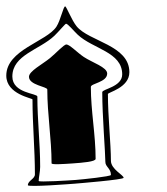

<svg xmlns="http://www.w3.org/2000/svg" viewBox="-20 -647 532 611"><path d="M68.7 -57.6C68.7 -72.5 91.1 -77.3 91.1 -92.2C91.1 -171.7 83.4 -251 83.4 -330.5C83.4 -334.9 0 -346.4 0 -406.3C0 -488.9 128.7 -514.3 159.7 -562.3C172.9 -582.7 181.4 -626.7 187.4 -626.7C191.4 -626.7 207.9 -582.8 223.9 -563.2C263.1 -515 391.7 -503.5 391.7 -417.2C391.7 -367.6 323.4 -353.3 323.4 -347.8C323.4 -276.9 333 -188.1 333 -135.5C333 -108.2 373.4 -90.2 373.4 -81.2C373.4 -75.1 228.3 -63.4 216.8 -62.4C205.7 -61.5 68.7 -50.9 68.7 -57.6ZM190.1 -571.5C187.6 -571.5 166.5 -546 153.1 -533.2C105.5 -488 19.3 -472.4 19.3 -403.5C19.3 -349.7 98.9 -350.3 98.9 -339.7C98.9 -265 107.8 -190.7 107.8 -116C107.8 -100.9 103.1 -81.7 103.1 -71.1C103.1 -66.8 201.2 -72.8 221.3 -74.4C241.9 -76 333 -85.4 333 -90.3C333 -111.2 315.3 -116 315.3 -131.6C315.3 -159.5 305.4 -279.6 305.4 -353.7C305.4 -363.8 368.9 -370.3 368.9 -410.3C368.9 -481.7 275.8 -491.2 227.4 -536.5C214.4 -548.7 196.1 -571.5 190.1 -571.5ZM72.2 -402.6C72.2 -420.6 114.4 -442 139.2 -462.2C157.4 -477 183 -505.5 191.4 -505.5C201.5 -505.5 227.1 -478.7 246.6 -465.8C274 -447.6 321.1 -433.2 321.1 -413C321.1 -385 269.1 -381.8 269.1 -370.5C269.1 -293.9 284.3 -218.1 284.3 -141.5C284.3 -132.5 243.4 -129.2 210.6 -126.9C183.1 -125 144.1 -122.3 144.1 -127.2C144.1 -205.7 130.5 -283.7 130.5 -362.2C130.5 -371.5 72.2 -375.8 72.2 -402.6Z"/></svg>

Font: DigitalKhatt Madina Quranic
Style: Regular
Weight: 400
Designer: Amine Anane
Version: Version 0.1